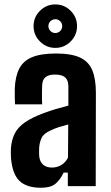

<svg xmlns="http://www.w3.org/2000/svg" viewBox="-20 -855 508 882"><path d="M168.2 7.5Q102.3 7.5 69.5 -24Q36.7 -55.4 30.5 -129.2Q30 -139 29.8 -152.2Q29.7 -165.3 30.2 -174.3Q33.3 -213.8 48.2 -242.5Q63.1 -271.1 94.9 -293.2Q126.8 -315.3 180.5 -335.3Q208.6 -345.7 235.2 -353.7Q261.8 -361.7 294.1 -369.9V-457.4Q294.1 -486.2 279.5 -499.3Q264.9 -512.5 232.6 -512.5Q204.7 -512.5 190 -501.3Q175.2 -490.2 173.7 -463.9Q173.1 -455.5 172.9 -436.3Q172.6 -417 172.9 -398.8Q173.2 -380.7 173.7 -375.7H48.9Q48.4 -386.4 47.9 -407.5Q47.4 -428.7 47.9 -448.9Q50.3 -504.5 68.6 -540Q86.9 -575.4 127.4 -592.3Q167.8 -609.2 237.1 -609.2Q307.4 -609.2 347.3 -590.8Q387.3 -572.3 403.9 -532.5Q420.5 -492.6 420.5 -428.8L419.7 0H291.6V-62.2H272.3Q255.4 -26.9 233.3 -9.7Q211.2 7.5 168.2 7.5ZM218.6 -85.3Q242.9 -85.3 262.4 -97.5Q281.9 -109.7 292.4 -131L293.4 -283.2Q273.4 -278.2 252.6 -271.7Q231.8 -265.2 211.8 -255.5Q179.9 -241.4 170.5 -220.3Q161.1 -199.1 159.8 -174.3Q159.4 -161.4 159.5 -155.2Q159.5 -148.9 160 -138.4Q162.5 -112.9 177.4 -99.1Q192.2 -85.3 218.6 -85.3ZM234 -635Q193.1 -635 163.6 -664.4Q134.2 -693.8 134.2 -734.9Q134.2 -776.2 163.6 -805.4Q193.1 -834.7 234 -834.7Q275.4 -834.7 304.6 -805.4Q333.9 -776.2 333.9 -734.9Q333.9 -693.8 304.5 -664.4Q275.2 -635 234 -635ZM233.9 -703.3Q247.5 -703.3 256.6 -712.6Q265.8 -722 265.8 -734.9Q265.8 -748.4 256.5 -757.5Q247.3 -766.6 234 -766.6Q221.1 -766.6 211.7 -757.5Q202.4 -748.4 202.4 -734.9Q202.4 -722 211.6 -712.7Q220.9 -703.3 233.9 -703.3Z"/></svg>

Font: Big Shoulders Text SC Thin
Style: Regular
Weight: 100
Designer: Patric King
Foundry: XO Type Co
Version: Version 2.002